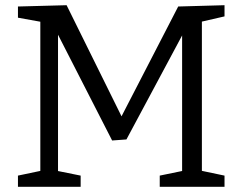

<svg xmlns="http://www.w3.org/2000/svg" viewBox="-20 -718 931 738"><path d="M843 -655 743 -632 756 -654V-46L743 -64L843 -43V0H594V-43L696 -64L680 -46V-607L693 -606L466 -182L411 -178L191 -608L203 -609V-46L191 -63L290 -43V0H49V-43L149 -64L135 -46V-654L149 -632L49 -650V-693L236 -698L453 -259H441L665 -693L843 -698Z"/></svg>

Font: Bitter Thin
Style: Regular
Weight: 400
Version: Version 3.021